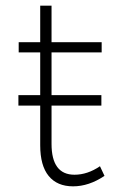

<svg xmlns="http://www.w3.org/2000/svg" viewBox="-20 -657 411 678"><path d="M349 -36Q294 1 238 1Q182 1 152 -35.5Q122 -72 122 -144V-284H45V-321H122V-472H46V-508H122V-637H162V-508H339V-472H162V-321H338V-284H162V-149Q162 -40 243 -40Q289 -40 333 -70Z"/></svg>

Font: Argentum Sans ExtraLight
Style: Regular
Weight: 275
Designer: Julieta Ulanovsky (Modified by Cristiano Sobral)
Foundry: Julieta Ulanovsky
Version: Version 1.000; ttfautohint (v1.5.65-e2d9)